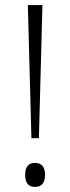

<svg xmlns="http://www.w3.org/2000/svg" viewBox="-20 -734 280 764"><path d="M134.8 -184.1H105L90.8 -713.9H148.9ZM80.1 -38.1Q80.1 -85.9 119.1 -85.9Q159.2 -85.9 159.2 -38.1Q159.2 9.8 119.1 9.8Q80.1 9.8 80.1 -38.1Z"/></svg>

Font: Zoram GWebM Light
Style: Regular
Weight: 300
Foundry: Ascender Corporation
Version: Version 1.000